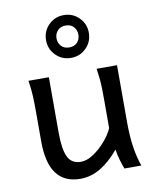

<svg xmlns="http://www.w3.org/2000/svg" viewBox="-88 -848 754 928"><g transform="rotate(-10 289.5 -384.5)"><path d="M532.2 0H449.2Q442.4 -17.1 434.3 -43.7Q426.3 -70.3 422.4 -97.7Q377.9 -43.9 330.6 -15.9Q283.2 12.2 231.9 12.2Q75.7 12.2 75.7 -197.8Q75.7 -201.2 75.7 -222.2Q75.7 -243.2 75.7 -269.8Q75.7 -296.4 75.7 -317.4Q75.7 -338.4 75.7 -341.8Q75.7 -388.2 74.2 -421.1Q72.8 -454.1 65.9 -498H166V-227.1Q166 -144 184.3 -106.2Q202.6 -68.4 249 -68.4Q277.8 -68.4 310.3 -90.1Q342.8 -111.8 370.1 -143.6Q397.5 -175.3 410.2 -205.1V-341.8Q410.2 -374 409.7 -397.9Q409.2 -421.9 407 -445.1Q404.8 -468.3 400.4 -498H500.5V-219.7Q500.5 -148.9 508.8 -95Q517.1 -41 532.2 0ZM342.3 -676.3Q342.3 -698.2 328.4 -714.1Q314.5 -730 288.6 -730Q263.2 -730 249 -714.1Q234.9 -698.2 234.9 -676.3Q234.9 -654.3 249 -638.4Q263.2 -622.6 288.6 -622.6Q314.5 -622.6 328.4 -638.4Q342.3 -654.3 342.3 -676.3ZM183.6 -676.3Q183.6 -720.2 214.1 -750.7Q244.6 -781.2 288.6 -781.2Q332.5 -781.2 363 -750.7Q393.6 -720.2 393.6 -676.3Q393.6 -632.3 363 -601.8Q332.5 -571.3 288.6 -571.3Q244.6 -571.3 214.1 -601.8Q183.6 -632.3 183.6 -676.3Z"/></g></svg>

Font: Andika LitF DSA DSG
Style: Regular
Weight: 400
Designer: Victor Gaultney, Annie Olsen, Julie Remington, Don Collingsworth, Eric Hays, Becca Hirsbrunner
Foundry: SIL International
Version: Version 6.200 ; LitF DSA DSG; ttfautohint (v1.8.3.10-c5d8)